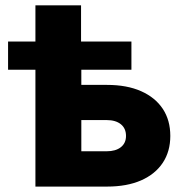

<svg xmlns="http://www.w3.org/2000/svg" viewBox="-20 -689 681 709"><path d="M9.8 -431.6V-535.6H465.3V-431.6ZM110.8 -535.6V-669.4H279.3V-535.6ZM214.4 -375.5H375.5Q448.7 -375.5 501 -352.3Q553.2 -329.1 581.1 -287.1Q608.9 -245.1 608.9 -187Q608.9 -129.9 581.1 -87.9Q553.2 -45.9 501 -22.9Q448.7 0 375.5 0H110.8V-535.6H280.3V-130.4H374Q407.2 -130.4 426.3 -145.5Q445.3 -160.6 445.3 -187Q445.3 -214.8 426.3 -230.2Q407.2 -245.6 374 -245.6H214.4Z"/></svg>

Font: Inter 20pt ExtraBold
Style: Regular
Weight: 800
Version: Version 4.001;git-66647c0bb